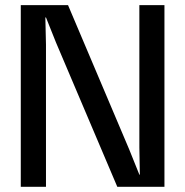

<svg xmlns="http://www.w3.org/2000/svg" viewBox="-20 -720 714 740"><path d="M242.2 -700.2 478 -144 517.1 -46.9H519L517.1 -151.9V-700.2H613.8V0H432.1L195.8 -556.2L157.2 -652.8H154.8L157.2 -547.9V0H60.1V-700.2Z"/></svg>

Font: TASA Explorer Medium
Style: Regular
Weight: 500
Designer: Weizhong Zhang
Foundry: Local Remote
Version: Version 1.000;Glyphs 3.1.2 (3151)